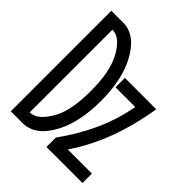

<svg xmlns="http://www.w3.org/2000/svg" viewBox="-201 -860 989 989"><g transform="rotate(45 293.0 -366.0)"><path d="M298.8 0V-68.4Q441.4 -265.6 476.6 -468.8H333V-537.1H561.5Q517.6 -261.7 385.7 -68.4H561.5V0ZM111.8 -64.9Q170.4 -64.9 219.2 -157.2Q256.8 -228.5 256.8 -366.2Q256.8 -500.5 218.8 -575.2Q171.9 -667.5 112.3 -667.5ZM39.1 0V-732.4H125Q217.3 -732.4 278.3 -616.7Q330.1 -518.6 330.1 -366.2Q330.1 -214.8 278.8 -115.7Q218.3 0 125.5 0Z"/></g></svg>

Font: Consola Mono
Style: Book
Weight: 400
Monospace: yes
Designer: Wojciech Kalinowski "wmk69" (wmk69@o2.pl)
Foundry: Wojciech Kalinowski "wmk69" (wmk69@o2.pl)
Version: Version 2.1.0